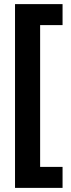

<svg xmlns="http://www.w3.org/2000/svg" viewBox="-20 -748 346 933"><path d="M284 165V63H175V-626H284V-728H53V165Z"/></svg>

Font: Noto Sans Ethiopic ExtraCondensed
Style: Bold
Weight: 700
Width: 2
Designer: Monotype Design Team
Foundry: Monotype Imaging Inc.
Version: Version 2.102